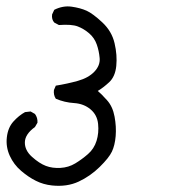

<svg xmlns="http://www.w3.org/2000/svg" viewBox="-20 -271 540 603"><path d="M143.6 311.5Q116.2 308.6 92.8 296.9Q69.3 285.2 46.4 265.6Q23.4 246.1 10.7 218.3Q-2 190.4 1.5 160.2Q4.9 129.9 22 110.8Q39.1 91.8 58.6 81.1L76.2 79.1L89.8 86.9Q98.6 98.6 97.7 114.3L89.8 127.9Q58.6 150.4 58.1 175.8Q57.6 201.2 80.6 221.7Q103.5 242.2 124 250Q144.5 257.8 169.9 256.3Q195.3 254.9 216.3 242.2Q237.3 229.5 256.3 212.9Q275.4 196.3 283.2 171.4Q291 146.5 288.1 118.2Q285.2 89.8 264.2 72.3Q243.2 54.7 212.9 52.7Q182.6 50.8 155.3 39.1Q147.5 27.3 149.4 11.7L155.3 -2Q191.4 -7.8 224.6 -17.1Q257.8 -26.4 276.4 -45.9Q294.9 -65.4 293 -88.4Q291 -111.3 283.7 -131.8Q276.4 -152.3 259.8 -166.5Q243.2 -180.7 224.1 -188Q205.1 -195.3 165 -192.4L150.4 -200.2Q141.6 -210 143.6 -225.6L150.4 -240.2Q177.7 -253.9 205.1 -250Q232.4 -246.1 252 -237.3Q271.5 -228.5 301.3 -200.7Q331.1 -172.9 339.8 -135.3Q348.6 -97.7 345.2 -64Q341.8 -30.3 322.8 -12.7Q303.7 4.9 287.1 14.6Q297.9 23.4 315.9 43.5Q334 63.5 339.8 95.2Q345.7 127 343.3 156.2Q340.8 185.5 331.5 205.1Q322.3 224.6 293 253.4Q263.7 282.2 227.1 299.3Q190.4 316.4 143.6 311.5Z"/></svg>

Font: JasonHandwriting4
Style: Regular
Weight: 400
Version: Version 1.01.21